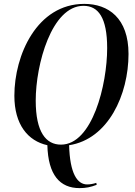

<svg xmlns="http://www.w3.org/2000/svg" viewBox="-20 -744 694 989"><path d="M390 225C422 225 447 220 478 208L476 198C460 203 445 206 429 206C378 206 340 150 336 4C538 -27 642 -257 642 -466C642 -651 538 -724 414 -724C171 -724 54 -461 54 -251C54 -102 124 -18 224 4C228 157 288 225 390 225ZM294 1C217 1 164 -63 164 -226C164 -412 246 -714 410 -714C486 -714 532 -654 532 -496C532 -308 456 1 294 1Z"/></svg>

Font: Noto Serif Display Condensed Medium
Style: Italic
Weight: 500
Width: 3
Italic angle: -12°
Designer: Monotype Design Team
Foundry: Monotype Imaging Inc.
Version: Version 2.009